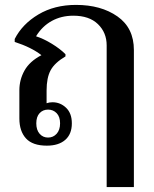

<svg xmlns="http://www.w3.org/2000/svg" viewBox="-20 -584 626 783"><path d="M415 -399Q415 -451 379.5 -485.5Q344 -520 279 -520Q230 -520 191 -498.5Q152 -477 127 -436Q158 -426 191.5 -405.5Q225 -385 247 -363V-354Q203 -328 186.5 -297.5Q170 -267 170 -215V-163Q181 -167 194 -167Q226 -167 249.5 -144.5Q273 -122 273 -81Q273 -37 246 -13.5Q219 10 171 10Q113 10 86 -19.5Q59 -49 59 -101V-216Q59 -259 80 -296.5Q101 -334 149 -359Q108 -391 40 -413V-425Q71 -486 136.5 -525Q202 -564 290 -564Q392 -564 459 -517Q526 -470 526 -380V179H415ZM225 -81Q225 -108 211 -122.5Q197 -137 176 -137Q155 -137 141.5 -122.5Q128 -108 128 -81Q128 -54 141.5 -38.5Q155 -23 176 -23Q197 -23 211 -38.5Q225 -54 225 -81Z"/></svg>

Font: Trirong Medium
Style: Regular
Weight: 500
Designer: Katatrad Team
Foundry: CadsonDemak
Version: Version 1.001